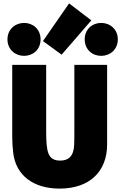

<svg xmlns="http://www.w3.org/2000/svg" viewBox="-20 -1085 742 1131"><path d="M611 -234C611 -75 508 26 331 26C176 26 73 -53 58 -184C54 -215 52 -248 52 -282V-703H252V-314C252 -191 261 -139 335 -139C384 -139 415 -166 417 -234C418 -239 418 -308 418 -314V-703H611ZM233 -843 387 -1065 518 -965 343 -763ZM219 -853C219 -793 174 -756 122 -756C70 -756 24 -793 24 -853C24 -913 70 -950 122 -950C174 -950 219 -913 219 -853ZM674 -853C674 -793 628 -756 576 -756C524 -756 479 -793 479 -853C479 -913 524 -950 576 -950C628 -950 674 -913 674 -853Z"/></svg>

Font: Repo Black
Style: Regular
Weight: 900
Designer: Stefan Peev
Foundry: Context Ltd
Version: Version 1.502